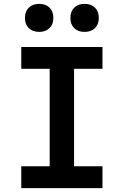

<svg xmlns="http://www.w3.org/2000/svg" viewBox="-20 -973 640 993"><path d="M417 -808Q384 -808 364 -827.5Q344 -847 344 -880Q344 -914 364 -933.5Q384 -953 417 -953Q451 -953 471 -933.5Q491 -914 491 -880Q491 -847 471 -827.5Q451 -808 417 -808ZM183 -808Q149 -808 129 -827.5Q109 -847 109 -880Q109 -914 129 -933.5Q149 -953 183 -953Q216 -953 236 -933.5Q256 -914 256 -880Q256 -847 236 -827.5Q216 -808 183 -808ZM90 0V-113H237V-617H90V-730H510V-617H363V-113H510V0Z"/></svg>

Font: JetBrains Mono NL
Style: Bold
Weight: 700
Monospace: yes
Designer: Philipp Nurullin, Konstantin Bulenkov
Foundry: JetBrains
Version: Version 2.305; ttfautohint (v1.8.4.7-5d5b)